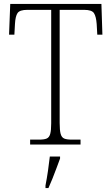

<svg xmlns="http://www.w3.org/2000/svg" viewBox="-20 -734 568 975"><path d="M133 0V-25H180Q204 -25 217 -30.5Q230 -36 235 -54Q240 -72 240 -108V-684H119Q80 -684 69 -667.5Q58 -651 56 -612L53 -558H26L32 -714H495L500 -558H474L471 -612Q468 -651 457 -667.5Q446 -684 407 -684H283V-109Q283 -72 288 -54Q293 -36 306 -30.5Q319 -25 344 -25H389V0ZM211 208Q218 172 223.5 134.5Q229 97 233 61H285V71Q277 92 267 119.5Q257 147 246 174Q235 201 226 221H211Z"/></svg>

Font: Noto Serif Khmer SemiCondensed ExtraLight
Style: Regular
Weight: 200
Width: 4
Designer: Danh Hong and the Monotype Design Team
Foundry: Monotype Imaging Inc.
Version: Version 2.004; ttfautohint (v1.8.4.7-5d5b)